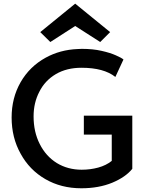

<svg xmlns="http://www.w3.org/2000/svg" viewBox="-20 -1011 784 1041"><path d="M225.6 -40Q139.6 -89.8 91.8 -177.7Q43 -264.6 43 -374Q43 -480.5 91.8 -565.4Q140.6 -650.4 227.5 -698.2Q305.7 -741.2 400.4 -745.1Q412.1 -746.1 423.8 -746.1Q483.4 -746.1 530.3 -735.4Q578.1 -724.6 608.4 -710.9Q637.7 -698.2 649.4 -688.5Q634.8 -656.2 605.5 -593.8Q543 -643.6 421.9 -643.6Q341.8 -643.6 283.2 -609.4Q223.6 -574.2 193.4 -513.7Q162.1 -454.1 162.1 -379.9Q162.1 -295.9 195.3 -230.5Q228.5 -164.1 288.1 -127Q347.7 -90.8 422.9 -90.8Q469.7 -90.8 512.7 -102.5Q555.7 -114.3 585.9 -138.7Q585.9 -186.5 585.9 -281.2Q547.9 -281.2 434.6 -281.2Q434.6 -306.6 434.6 -383.8Q501 -383.8 697.3 -383.8Q697.3 -311.5 697.3 -95.7Q661.1 -50.8 588.9 -20.5Q515.6 9.8 420.9 9.8Q311.5 9.8 225.6 -40ZM198.2 -836.9Q245.1 -876 387.7 -991.2Q435.5 -952.1 577.1 -836.9Q563.5 -823.2 523.4 -783.2Q489.3 -804.7 387.7 -870.1Q354.5 -848.6 252.9 -783.2Q239.3 -796.9 198.2 -836.9Z"/></svg>

Font: Alata=Ham
Style: Regular
Weight: 400
Designer: Spyros Zevelakis, Eben Sorkin
Version: Version 1.004